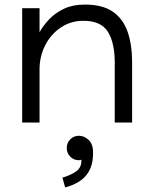

<svg xmlns="http://www.w3.org/2000/svg" viewBox="-20 -532 662 840"><path d="M482 4V-258Q482 -345 452 -393Q422 -441 345 -441Q290 -441 246.5 -412Q203 -383 178 -334.5Q153 -286 153 -228V4H77V-496H153V-391Q169 -420 195.5 -448Q222 -476 260.5 -494Q299 -512 351 -512Q429 -512 474 -480.5Q519 -449 538.5 -392.5Q558 -336 558 -260V4ZM325 169Q303 169 287.5 153.5Q272 138 272 115Q272 93 287.5 77.5Q303 62 325 62Q347 62 366 78.5Q385 95 387 126Q389 173 375 205.5Q361 238 332.5 258Q304 278 265 288L253 245Q289 235 313.5 217.5Q338 200 336 166Q334 168 330.5 168.5Q327 169 325 169Z"/></svg>

Font: Nata Sans
Style: Regular
Weight: 400
Designer: Daniel Uzquiano Cruz
Version: Version 1.001